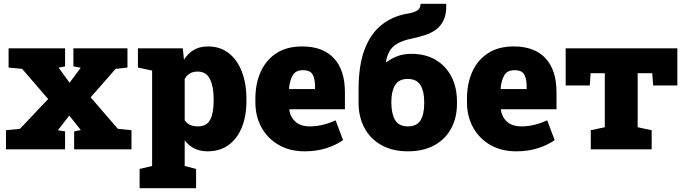

<svg xmlns="http://www.w3.org/2000/svg" viewBox="-20 -781 3582 1004"><path d="M11.2 0V-100.1L84.5 -107.4L231.9 -263.2L95.7 -420.9L24.9 -427.7V-528.3H320.3V-434.1L286.6 -427.2L343.8 -348.1L402.3 -426.8L363.8 -434.1V-528.3H646.5V-427.7L584.5 -420.9L454.1 -272L596.2 -107.4L667.5 -100.1V0H367.7V-93.8L402.3 -101.1L342.3 -176.8L282.7 -100.1L320.3 -93.8V0Z M710 203.1V102.5L775.4 86.9V-412.1L701.2 -427.7V-528.3H936L941.9 -468.8Q963.4 -502 993.7 -520Q1023.9 -538.1 1067.9 -538.1Q1130.4 -538.1 1175.3 -503.7Q1220.2 -469.2 1244.4 -407.2Q1268.6 -345.2 1268.6 -263.2V-252.9Q1268.6 -173.8 1244.4 -114.5Q1220.2 -55.2 1174.8 -22.5Q1129.4 10.3 1065.4 10.3Q989.3 10.3 945.8 -47.4V86.9L1005.4 102.5V203.1ZM1014.6 -120.1Q1061 -120.1 1079.1 -155Q1097.2 -189.9 1097.2 -252.9V-263.2Q1097.2 -328.1 1077.9 -367.4Q1058.6 -406.7 1013.7 -406.7Q966.3 -406.7 945.8 -367.7V-152.3Q966.3 -120.1 1014.6 -120.1Z M1572.8 10.3Q1495.1 10.3 1437.3 -23.2Q1379.4 -56.6 1347.4 -114.7Q1315.4 -172.9 1315.4 -246.1V-264.2Q1315.4 -344.7 1343.8 -406.7Q1372.1 -468.8 1426.8 -503.7Q1481.4 -538.6 1561 -538.1Q1668.5 -538.1 1726.1 -476.3Q1783.7 -414.6 1783.7 -297.9V-209.5H1493.2L1492.7 -206.1Q1498 -168.9 1524.9 -144.5Q1551.8 -120.1 1602.1 -120.1Q1665.5 -120.1 1734.9 -151.9L1773.9 -48.3Q1738.3 -22.9 1687 -6.3Q1635.7 10.3 1572.8 10.3ZM1493.2 -315.4H1627.4V-328.1Q1627.4 -370.6 1614.3 -392.3Q1601.1 -414.1 1564.9 -414.1Q1525.9 -414.1 1510.5 -387Q1495.1 -359.9 1491.2 -317.9Z M2112.8 10.3Q2031.7 10.3 1973.9 -22.5Q1916 -55.2 1885.5 -112.5Q1855 -169.9 1855 -244.1V-311.5Q1855 -439.9 1886.5 -522.5Q1918 -605 1973.6 -649.4Q2029.3 -693.8 2101.1 -708Q2139.6 -713.4 2159.4 -724.6Q2179.2 -735.8 2179.2 -761.2H2312L2313.5 -758.3Q2314.9 -708 2300 -676.3Q2285.2 -644.5 2259.5 -626Q2233.9 -607.4 2201.4 -597.2Q2168.9 -586.9 2134.8 -579.6Q2084.5 -569.3 2056.6 -552.2Q2028.8 -535.2 2016.1 -511.7Q2003.4 -488.3 1998 -457.5L2000 -455.1Q2025.9 -475.1 2058.1 -487.3Q2090.3 -499.5 2131.3 -499.5Q2204.6 -499.5 2258.1 -468Q2311.5 -436.5 2340.6 -380.1Q2369.6 -323.7 2369.6 -249.5V-239.3Q2369.6 -165 2339.1 -108.9Q2308.6 -52.7 2251.2 -21.2Q2193.8 10.3 2112.8 10.3ZM2112.8 -120.1Q2159.7 -120.1 2179 -151.9Q2198.2 -183.6 2198.2 -239.3V-249.5Q2198.2 -303.2 2178.7 -335.7Q2159.2 -368.2 2111.8 -368.2Q2065.4 -368.2 2045.9 -335.7Q2026.4 -303.2 2026.4 -249.5V-244.1Q2026.4 -187.5 2045.9 -153.8Q2065.4 -120.1 2112.8 -120.1Z M2679.2 10.3Q2601.6 10.3 2543.7 -23.2Q2485.8 -56.6 2453.9 -114.7Q2421.9 -172.9 2421.9 -246.1V-264.2Q2421.9 -344.7 2450.2 -406.7Q2478.5 -468.8 2533.2 -503.7Q2587.9 -538.6 2667.5 -538.1Q2774.9 -538.1 2832.5 -476.3Q2890.1 -414.6 2890.1 -297.9V-209.5H2599.6L2599.1 -206.1Q2604.5 -168.9 2631.3 -144.5Q2658.2 -120.1 2708.5 -120.1Q2772 -120.1 2841.3 -151.9L2880.4 -48.3Q2844.7 -22.9 2793.5 -6.3Q2742.2 10.3 2679.2 10.3ZM2599.6 -315.4H2733.9V-328.1Q2733.9 -370.6 2720.7 -392.3Q2707.5 -414.1 2671.4 -414.1Q2632.3 -414.1 2616.9 -387Q2601.6 -359.9 2597.7 -317.9Z M3069.3 0V-100.1L3142.6 -115.7V-398.4H3068.4L3064 -334H2938V-528.3H3522V-334H3395.5L3390.6 -398.4H3314.5V-115.7L3387.7 -100.1V0Z"/></svg>

Font: Roboto Slab Black
Style: Regular
Weight: 900
Designer: Google
Version: Version 2.000; ttfautohint (v1.8.1.43-b0c9)